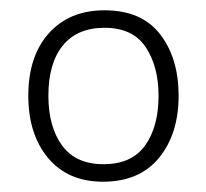

<svg xmlns="http://www.w3.org/2000/svg" viewBox="-20 -744 400 373"><path d="M327 -558Q327 -484 289 -437.5Q251 -391 180 -391Q112 -391 73.5 -437Q35 -483 35 -558Q35 -635 75 -679.5Q115 -724 183 -724Q255 -724 291 -677.5Q327 -631 327 -558ZM74 -558Q74 -498 100.5 -461.5Q127 -425 181 -425Q236 -425 262 -461.5Q288 -498 288 -558Q288 -615 263 -652.5Q238 -690 183 -690Q130 -690 102 -655.5Q74 -621 74 -558Z"/></svg>

Font: Noto Sans Thaana ExtraLight
Style: Regular
Weight: 200
Designer: David Williams
Foundry: Google Inc.
Version: Version 3.001; ttfautohint (v1.8.4.7-5d5b)